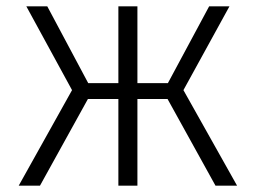

<svg xmlns="http://www.w3.org/2000/svg" viewBox="-20 -585 806 605"><path d="M703 -565H639L509 -323H413V-565H353V-323H258L129 -565H63L207 -301L39 0H106L257 -273H353V0H413V-273H508L659 0H727L558 -301Z"/></svg>

Font: Glow Sans SC Normal
Style: Regular
Weight: 400
Designer: Ryoko NISHIZUKA (kana, bopomofo & ideographs); Paul D. Hunt (Latin, Greek & Cyrillic); Sandoll Communications, Soo-young
Version: Version 0.93